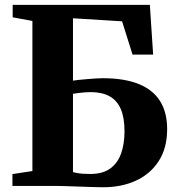

<svg xmlns="http://www.w3.org/2000/svg" viewBox="-20 -763 727 788"><path d="M404 5.5Q390.5 5.5 365.5 4.8Q340.5 4 310.8 3Q281 2 252.8 1Q224.5 0 205.5 0H31V-48.5L113 -61V-677L32 -692V-743H595L608.5 -539H524L481 -675.5L279.5 -688V-432Q286.5 -433.5 302.2 -435Q318 -436.5 336.8 -438.2Q355.5 -440 373 -441Q390.5 -442 401.5 -442Q490.5 -442 549.2 -418.2Q608 -394.5 637 -348Q666 -301.5 666 -233Q666 -156 632 -102.8Q598 -49.5 538.8 -22Q479.5 5.5 404 5.5ZM350.5 -49Q402.5 -49 433.2 -72Q464 -95 477.5 -134.5Q491 -174 491 -224Q491 -280.5 475.5 -316Q460 -351.5 429 -368.2Q398 -385 351.5 -385Q340.5 -385 325.8 -383.8Q311 -382.5 298 -380.8Q285 -379 279.5 -378V-56.5Q287.5 -54.5 297 -52.8Q306.5 -51 319.8 -50Q333 -49 350.5 -49Z"/></svg>

Font: Merriweather 60pt ExtraBold
Style: Regular
Weight: 800
Version: Version 2.100